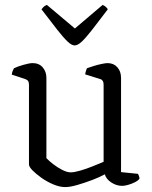

<svg xmlns="http://www.w3.org/2000/svg" viewBox="-20 -757 619 782"><path d="M246 5Q223 5 197 -6Q171 -17 148.5 -33Q126 -49 112 -63.5Q98 -78 98 -87V-413Q98 -422 94 -427.5Q90 -433 80 -436L28 -453Q29 -462 32 -469Q35 -476 37 -479Q51 -486 75.5 -493Q100 -500 113 -500Q139 -500 154 -482.5Q169 -465 169 -440V-113Q179 -102 196.5 -88.5Q214 -75 233.5 -65Q253 -55 268 -55Q282 -55 306.5 -62Q331 -69 357 -79.5Q383 -90 402 -98V-413Q402 -422 398 -428Q394 -434 385 -436L327 -454Q328 -463 330.5 -469.5Q333 -476 334 -479Q345 -483 361 -488Q377 -493 393.5 -496.5Q410 -500 418 -500Q443 -500 458 -483Q473 -466 473 -440V-56L542 -49Q544 -45 546 -40Q548 -35 548 -29Q542 -21 529 -14.5Q516 -8 501.5 -4Q487 0 478 0Q454 0 433 -14Q412 -28 407 -47Q385 -35 354.5 -23.5Q324 -12 294.5 -3.5Q265 5 246 5ZM284 -572Q272 -572 255.5 -587.5Q239 -603 213.5 -635.5Q188 -668 149 -719Q151 -722 156.5 -728Q162 -734 171 -737L285 -641L398 -737Q407 -733 412 -728Q417 -723 419 -719Q379 -666 353.5 -633.5Q328 -601 312 -586.5Q296 -572 284 -572Z"/></svg>

Font: Texturina Medium 12pt ExtraLight
Style: Regular
Weight: 250
Version: Version 1.002